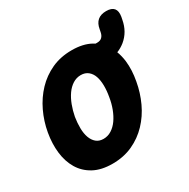

<svg xmlns="http://www.w3.org/2000/svg" viewBox="-149 -776 905 921"><g transform="rotate(-30 303.5 -315.0)"><path d="M218 10Q156 10 114 -13Q72 -36 48.5 -75.5Q25 -115 19 -166.5Q13 -218 23 -275Q33 -332 57.5 -383.5Q82 -435 119.5 -474.5Q157 -514 207 -537Q257 -560 319 -560Q381 -560 423 -537Q429 -534 435 -530H444Q461 -530 470.5 -539.5Q480 -549 483 -565L486 -580Q491 -610 508.5 -625Q526 -640 556 -640Q586 -640 598.5 -625Q611 -610 606 -580L603 -565Q592 -504 547 -467Q527 -451 504 -442Q514 -416 518 -385Q524 -333 513 -275Q503 -218 479 -166.5Q455 -115 417.5 -75.5Q380 -36 330 -13Q280 10 218 10ZM240 -115Q264 -115 284.5 -128Q305 -141 320.5 -163Q336 -185 347 -214Q358 -243 363 -275Q369 -308 368.5 -337Q368 -366 360.5 -387.5Q353 -409 337 -422Q321 -435 297 -435Q273 -435 252.5 -422Q232 -409 216.5 -387Q201 -365 190 -336Q179 -307 173 -275Q168 -243 168.5 -214Q169 -185 177 -163Q185 -141 200.5 -128Q216 -115 240 -115Z"/></g></svg>

Font: Maple Mono NL ExtraBold
Style: Italic
Weight: 800
Italic angle: -10°
Monospace: yes
Designer: subframe7536
Version: Version 7.000